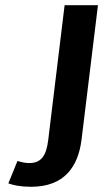

<svg xmlns="http://www.w3.org/2000/svg" viewBox="-20 -511 411 737"><path d="M165 27C158 84 140 115 92 115C76 115 61 111 47 107L12 193C32 200 59 206 99 206C227 206 280 129 293 25L356 -491H228Z"/></svg>

Font: Falling Sky
Style: ExtObl
Weight: 400
Designer: Paul D. Hunt
Foundry: Adobe Systems Incorporated
Version: Version 1.02